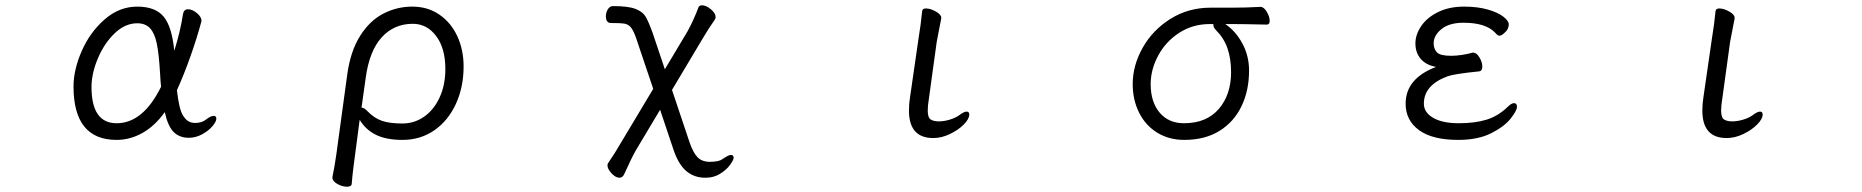

<svg xmlns="http://www.w3.org/2000/svg" viewBox="-20 -511 7040 726"><path d="M421 18Q258 18 258 -184Q258 -247 289 -318Q320 -389 375.5 -437.5Q431 -486 499 -486Q567 -486 598.5 -448.5Q630 -411 639 -319Q662 -392 672 -458Q675 -476 691 -476Q707 -476 724.5 -461.5Q742 -447 742 -432L741 -428Q725 -368 700 -297.5Q675 -227 649 -170Q657 -98 672 -74Q687 -50 708 -47L717 -46Q743 -46 759 -59Q777 -73 788 -73Q798 -73 798 -62Q798 -51 783 -33.5Q768 -16 744 -3Q720 10 694 10Q659 10 637 -11.5Q615 -33 603 -87Q566 -35 519 -8.5Q472 18 421 18ZM421 -45Q521 -45 589 -183Q587 -201 585 -237Q581 -306 573 -345.5Q565 -385 547.5 -404Q530 -423 499 -423Q453 -423 413.5 -385Q374 -347 350 -290Q326 -233 326 -182Q326 -45 421 -45Z M1252 71 1293 -229Q1305 -317 1341.5 -375Q1378 -433 1429.5 -459.5Q1481 -486 1539 -486Q1597 -486 1641 -456Q1685 -426 1709 -374.5Q1733 -323 1733 -260Q1733 -182 1704 -118.5Q1675 -55 1622.5 -18.5Q1570 18 1502 18Q1441 18 1402 -1Q1363 -20 1340 -58L1322 79Q1319 99 1315.5 128.5Q1312 158 1310 184Q1309 195 1292 195Q1274 195 1255.5 184.5Q1237 174 1237 161V158Q1245 121 1252 71ZM1369 -91Q1395 -64 1424.5 -54Q1454 -44 1501 -44Q1547 -44 1584 -70Q1621 -96 1642.5 -143Q1664 -190 1664 -250Q1664 -329 1629 -375Q1594 -421 1541 -421Q1470 -421 1423.5 -370Q1377 -319 1363 -218L1347 -104Q1357 -104 1369 -91Z M2528 59 2476 -96 2384 58Q2369 84 2340 148Q2334 161 2322 161Q2308 161 2292.5 144.5Q2277 128 2277 114Q2277 108 2280 105Q2306 67 2332 22L2450 -175L2385 -368Q2375 -396 2365.5 -407.5Q2356 -419 2341.5 -421.5Q2327 -424 2290 -424Q2280 -424 2275.5 -431Q2271 -438 2271 -449Q2271 -464 2278.5 -476Q2286 -488 2298 -488Q2355 -488 2382.5 -477.5Q2410 -467 2421 -448.5Q2432 -430 2448 -386L2494 -249L2580 -393Q2603 -435 2621 -483Q2624 -491 2634 -491Q2650 -491 2668 -476Q2686 -461 2686 -446Q2686 -442 2683 -437Q2656 -398 2638 -367L2521 -171L2588 29Q2602 68 2618 84Q2634 100 2661 101Q2679 101 2692 98.5Q2705 96 2714 89Q2717 88 2719 86Q2721 84 2724 83Q2736 75 2744 75Q2754 75 2754 85Q2754 94 2740.5 112.5Q2727 131 2703 146Q2679 161 2649 161H2646Q2606 161 2576.5 137Q2547 113 2528 59Z M3467 -470Q3469 -479 3481 -479Q3498 -479 3518.5 -467.5Q3539 -456 3539 -444V-441L3522 -353L3492 -135Q3488 -111 3488 -93Q3488 -66 3499.5 -59Q3511 -52 3530 -52Q3549 -52 3571 -58.5Q3593 -65 3608 -76Q3625 -89 3635 -89Q3645 -89 3645 -78Q3645 -61 3624 -40Q3603 -19 3571.5 -4Q3540 11 3509 11Q3417 11 3417 -93Q3417 -119 3421 -143L3453 -364Q3462 -418 3467 -470Z M4781 -432Q4781 -418 4770 -418Q4682 -420 4644 -420H4613Q4652 -394 4677.5 -347Q4703 -300 4703 -244Q4703 -169 4674.5 -109.5Q4646 -50 4591 -16Q4536 18 4458 18Q4400 18 4355.5 -9.5Q4311 -37 4287 -85.5Q4263 -134 4263 -193Q4263 -263 4300.5 -330Q4338 -397 4405.5 -439.5Q4473 -482 4558 -482H4640Q4694 -482 4745 -485H4746Q4759 -485 4770 -466.5Q4781 -448 4781 -432ZM4457 -45Q4542 -45 4588.5 -99Q4635 -153 4635 -238Q4635 -289 4621.5 -328Q4608 -367 4578 -397Q4568 -407 4568 -417V-420H4554Q4490 -420 4439 -387Q4388 -354 4359.5 -301Q4331 -248 4331 -193Q4331 -125 4365 -85Q4399 -45 4457 -45Z M5585 -259Q5585 -242 5572 -241Q5482 -232 5455 -223Q5364 -190 5364 -119Q5364 -86 5399 -65.5Q5434 -45 5496 -45Q5557 -45 5601 -58.5Q5645 -72 5681 -107Q5695 -121 5705 -121Q5716 -121 5716 -107Q5716 -93 5692 -62.5Q5668 -32 5618 -7Q5568 18 5494 18Q5396 18 5345.5 -19Q5295 -56 5295 -119Q5295 -214 5410 -258Q5372 -265 5352 -288.5Q5332 -312 5332 -347Q5332 -380 5354 -412.5Q5376 -445 5418 -465.5Q5460 -486 5516 -486Q5567 -486 5605.5 -475Q5644 -464 5664.5 -448Q5685 -432 5685 -419Q5685 -400 5669 -387Q5658 -376 5650 -376Q5645 -376 5640.5 -380Q5636 -384 5632 -389Q5596 -425 5514 -425Q5460 -425 5430.5 -401Q5401 -377 5401 -347Q5401 -327 5413 -313.5Q5425 -300 5467 -300Q5486 -300 5509 -303.5Q5532 -307 5548 -312H5551Q5563 -312 5574 -294Q5585 -276 5585 -259Z M6467 -470Q6469 -479 6481 -479Q6498 -479 6518.5 -467.5Q6539 -456 6539 -444V-441L6522 -353L6492 -135Q6488 -111 6488 -93Q6488 -66 6499.5 -59Q6511 -52 6530 -52Q6549 -52 6571 -58.5Q6593 -65 6608 -76Q6625 -89 6635 -89Q6645 -89 6645 -78Q6645 -61 6624 -40Q6603 -19 6571.5 -4Q6540 11 6509 11Q6417 11 6417 -93Q6417 -119 6421 -143L6453 -364Q6462 -418 6467 -470Z"/></svg>

Font: Iansui 0.93
Style: Regular
Weight: 400
Designer: But Ko / Fontworks Inc.
Foundry: zi-hi.com / Fontworks Inc.
Version: Version 0.931